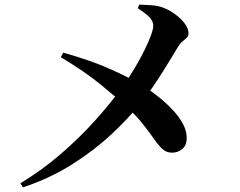

<svg xmlns="http://www.w3.org/2000/svg" viewBox="-20 -784 1040 831"><path d="M79.3 27 68.3 9.4Q163.2 -48.5 243.9 -118.2Q324.5 -188 390.8 -261.6Q457.1 -335.2 507 -404Q537.7 -446.3 562.4 -488.2Q587.1 -530.1 605.3 -566.9Q623.4 -603.7 633.3 -630.9Q643.2 -658.1 643.2 -671.6Q643.2 -695.4 622.8 -713.7Q602.3 -732 576.5 -748L582.8 -764.1Q607.2 -763.1 635 -761.4Q662.8 -759.8 686.6 -750.8Q712.5 -741 737.6 -722.7Q762.8 -704.4 779.4 -682.4Q796 -660.4 796 -639.9Q796 -628.2 788.6 -620.9Q781.1 -613.6 770.4 -605Q759.7 -596.4 749.3 -579.7Q739.4 -563 723 -535.9Q706.6 -508.8 686.1 -476Q665.5 -443.3 642.2 -409Q618.9 -374.6 594.4 -344Q538 -273.5 462.3 -202.8Q386.5 -132.1 291.2 -72Q195.9 -12 79.3 27ZM243 -536.5 253.7 -556.1Q375.9 -522.1 463 -482.5Q550.1 -443 603.1 -409.6Q635.3 -389.6 667.4 -363.8Q699.5 -338 726.7 -309.2Q753.9 -280.4 770.6 -250.1Q787.2 -219.8 788 -191.6Q789.4 -157.5 770.5 -140.4Q751.5 -123.2 724.4 -123.2Q700.4 -123.2 683.1 -139Q665.8 -154.8 646.5 -182.7Q627.2 -210.6 598.1 -247.5Q569.1 -284.4 522.7 -326.4Q486.8 -359.4 418.4 -415.9Q349.9 -472.4 243 -536.5Z"/></svg>

Font: Noto Serif SC
Style: Regular
Weight: 200
Designer: Ryoko NISHIZUKA 西塚涼子 (kana & ideographs); Frank Grießhammer (Latin, Greek & Cyrillic); Wenlong ZHANG 张文龙 (bopomofo); San
Foundry: Adobe
Version: Version 2.001;hotconv 1.1.0;makeotfexe 2.6.0